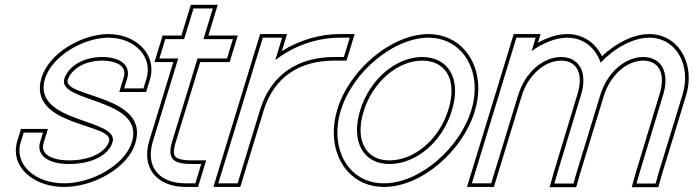

<svg xmlns="http://www.w3.org/2000/svg" viewBox="-20 -739 2872 795"><path d="M586.3 -413 574 -373H494L506.3 -413C522.2 -465 484.5 -502 403.8 -503C323.8 -503 262.9 -464 246.3 -413C215.7 -313 583.1 -334 525.9 -150C497.4 -57 361.6 21 243.9 20C126.9 20 37.4 -57 65.9 -150L78.1 -190H158.1L145.9 -150C130.3 -99 176 -59 268.3 -60C361.3 -60 431 -98 445.9 -150C476.4 -250 110.4 -227 166.3 -413C194.4 -505 321.9 -582 428.2 -583C536.2 -583 614.4 -505 586.3 -413ZM600.6 -408.6C604.9 -422.7 607 -436.7 607 -450.2C607.2 -535.9 526.8 -598 428.2 -598C316.3 -596.9 182.7 -518.2 151.9 -417.3C90.7 -213.5 454.3 -228.9 431.5 -154.3C419.5 -112.3 358.7 -75 268.3 -75C243.3 -74.7 222.6 -77.6 206.1 -82.6C164.2 -95.3 152 -118.7 160.2 -145.6L178.4 -205H67L51.5 -154.4C47.5 -141.3 45.6 -128.4 45.5 -115.7C45.4 -26.8 137.4 35 243.8 35C366.3 36 509 -43.4 540.2 -145.5C602.8 -346.8 238 -334.8 260.6 -408.5C274.4 -450.9 328.1 -488 403.7 -488C422.3 -487.8 438.5 -485.4 451.3 -481.6C489.7 -470.2 501.3 -448.1 491.9 -417.4L473.8 -358H585.1Z M797.9 -497 692.5 -152C672.7 -84 693.3 -60 773.3 -60H813.3L788.9 20H748.9C638.9 20 581.7 -48 612.5 -152L717.9 -497H679.9H639.9L664.4 -577H704.4H742.4L769 -664L781.2 -704H861.2L849 -664L822.4 -577H904.4H944.4L919.9 -497H879.9ZM809 -482H931L964.7 -592H842.7L881.5 -719H770.1L731.3 -592H653.3L619.7 -482H697.7L598.1 -156.3C592.2 -136.3 589.3 -117.5 589.2 -99.7C588.9 -15.9 653.4 35 748.9 35H800L833.6 -75H773.3C752.7 -75 736.8 -76.8 725.6 -80C699.9 -87.4 693 -100.2 706.8 -147.7Z M1119.8 -490C1196.8 -549.8 1292.8 -583 1388.2 -583H1428.2L1403.8 -503H1363.8C1216.4 -503 1103.2 -432.5 1057.7 -286.8L1056.2 -282L1044 -242L976.1 -20L963.9 20H883.9L896.1 -20L964 -242L976.2 -282C976.6 -283.3 977 -284.6 977.4 -285.9L1056 -543L1068.2 -583H1148.2L1136 -543ZM1146.9 -527.3 1168.5 -598H1057.1L963.1 -290.3C962.6 -288.9 962.3 -287.6 961.9 -286.4L863.6 35H975L1072 -282.3C1115.5 -421.6 1221.6 -488 1363.8 -488H1414.9L1448.5 -598H1388.2C1303.8 -598 1218.5 -572.4 1146.9 -527.3Z M1391.2 -282C1439.8 -441 1608.9 -582 1753.2 -583C1898.2 -583 1980.5 -440 1931.2 -282C1882.3 -122 1714.6 21 1568.9 20C1423.9 20 1342.3 -122 1391.2 -282ZM1471.2 -282C1431.5 -152 1485 -59 1593.3 -60C1702.3 -60 1812.2 -151 1851.2 -282C1890.7 -411 1838.5 -502 1728.8 -503C1619.8 -503 1510.7 -411 1471.2 -282ZM1376.9 -286.4C1366.9 -253.6 1362 -221.4 1362 -190.8C1361.8 -65.3 1443 35 1568.8 35C1723.3 36.1 1895 -112.3 1945.5 -277.5C1955.7 -310 1960.5 -342 1960.6 -372.6C1960.7 -497.2 1879.2 -598 1753.2 -598C1600.3 -596.9 1427.2 -451 1376.9 -286.4ZM1485.6 -277.6C1523.5 -401.7 1628.3 -488 1728.7 -488C1744.2 -487.9 1758.5 -485.7 1771 -481.9C1837.4 -461.9 1869 -391.5 1836.9 -286.3C1799.3 -160.2 1694.1 -75 1593.3 -75C1577.3 -74.9 1563.1 -76.9 1550.4 -80.7C1485.6 -100.5 1453.3 -172.2 1485.6 -277.6Z M2466.9 -479.5C2524.6 -540.3 2600.5 -582.4 2668.2 -583C2780.2 -583 2844.1 -468 2805.5 -345L2706.1 -20L2694.6 21H2615.6L2626.8 -19L2725.5 -345C2754.2 -439 2719.5 -502 2643.8 -503C2568.3 -503 2495.2 -439.8 2466 -346.8L2465.5 -345L2453.2 -305L2366.1 -20L2354.6 21H2275.6L2286.8 -19L2373.4 -305H2373.2L2385.5 -345C2414.2 -439 2379.5 -502 2303.8 -503C2227.8 -503 2154.2 -439 2125.5 -345L2113.2 -305L2026.1 -20L2013.9 20H1933.9L1946.1 -20L2033.2 -305L2045.5 -345L2106 -543L2118.2 -583H2198.2L2186 -543L2181.2 -527.3C2228 -561.3 2280.2 -582.6 2328.2 -583C2396.3 -583 2446.6 -540.5 2466.9 -479.5ZM2472.3 -506.1C2445.6 -561.6 2394.5 -598 2328.2 -598C2287.9 -597.6 2246.3 -583.9 2207.5 -562L2218.5 -598H2107.1L1913.6 35H2025L2139.8 -340.6C2167.2 -430.2 2236.5 -488 2303.7 -488C2313.6 -487.9 2322.9 -486.5 2330.8 -484.1C2373.1 -471.3 2394.5 -425.8 2371.1 -349.4C2366.9 -335.4 2363.4 -324 2358.7 -308.4C2329.3 -211.4 2301.4 -118.9 2272.4 -23.2L2255.8 36H2365.9L2380.5 -15.8L2479.8 -340.6L2480.4 -342.4C2508.1 -431 2577 -488 2643.7 -488C2653.6 -487.9 2662.9 -486.5 2670.8 -484.1C2713.1 -471.3 2734.5 -425.8 2711.1 -349.3L2612.4 -23.2L2595.8 36H2705.9L2720.5 -15.8L2819.8 -340.6C2827.9 -366.2 2831.8 -392 2831.8 -416.4C2831.8 -515.3 2767.9 -598 2668.2 -598C2600.7 -597.4 2529.4 -559.8 2472.3 -506.1Z"/></svg>

Font: Nordica Plus
Style: NordicaClassicLightOblOl
Weight: 300
Version: Version 1.01